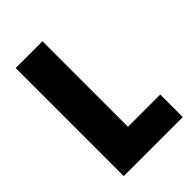

<svg xmlns="http://www.w3.org/2000/svg" viewBox="-211 -805 897 897"><g transform="rotate(-45 237.0 -357.0)"><path d="M64 0H454V-149H241V-714H64Z"/></g></svg>

Font: Noto Sans Condensed Black
Style: Regular
Weight: 900
Width: 3
Designer: Monotype Design Team
Foundry: Monotype Imaging Inc.
Version: Version 2.013